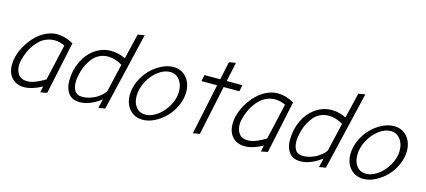

<svg xmlns="http://www.w3.org/2000/svg" viewBox="-55 -1163 3611 1628"><g transform="rotate(15 1750.5 -348.5)"><path d="M483.9 -472.2Q412.1 -513.2 340.8 -513.2Q292 -513.2 244.4 -491Q196.8 -468.8 159.9 -432.1Q123 -395.5 94.5 -350.3Q65.9 -305.2 50.5 -256.3Q35.2 -207.5 35.2 -164.1Q35.2 -92.3 75.4 -49.6Q115.7 -6.8 184.1 -6.8Q251 -6.8 338.9 -54.2L328.1 0L386.2 -11.2ZM193.8 -62Q166.5 -62.5 146.7 -72Q127 -81.5 115.7 -98.4Q104.5 -115.2 99.4 -135Q94.2 -154.8 94.2 -178.2Q94.2 -191.4 98.1 -211.7Q102.1 -231.9 111.1 -258.5Q120.1 -285.2 133.1 -312.3Q146 -339.4 166 -365.7Q186 -392.1 209.5 -412.6Q232.9 -433.1 265.4 -445.6Q297.9 -458 334 -458Q375 -458 422.9 -436L351.1 -120.1Q320.3 -100.1 276.6 -81.1Q232.9 -62 193.8 -62Z M999 -687 945.8 -463.9Q886.2 -495.1 818.8 -495.1Q741.7 -495.1 677.5 -450Q613.3 -404.8 576.7 -327.4Q540 -250 540 -158.2Q540 -91.3 572.5 -48.6Q605 -5.9 670.9 -5.9Q760.3 -5.9 856.9 -80.1L837.9 0L896 -9.8L1058.1 -696.8ZM876 -162.1Q873.5 -149.9 856.4 -132.3Q839.4 -114.7 814 -97.2Q788.6 -79.6 752.4 -67.4Q716.3 -55.2 680.7 -55.2Q656.7 -55.2 639.4 -64.2Q622.1 -73.2 613 -89.1Q604 -105 599.9 -123.3Q595.7 -141.6 595.7 -164.1Q595.7 -181.2 599.9 -206.1Q604 -231 613 -263.2Q622.1 -295.4 638.7 -326.2Q655.3 -356.9 677.2 -383.3Q699.2 -409.7 732.7 -425.8Q766.1 -441.9 805.7 -441.9Q869.1 -441.9 932.1 -403.8Z M1226.6 0Q1277.3 0 1330.6 -27.1Q1383.8 -54.2 1426.3 -97.9Q1468.8 -141.6 1495.8 -201.9Q1522.9 -262.2 1522.9 -323.2Q1522.9 -399.9 1479.2 -450Q1435.5 -500 1363.8 -500Q1312.5 -500 1258.8 -472.4Q1205.1 -444.8 1162.8 -400.6Q1120.6 -356.4 1093.8 -296.4Q1066.9 -236.3 1066.9 -175.8Q1066.9 -98.6 1110.6 -49.3Q1154.3 0 1226.6 0ZM1348.6 -452.1Q1399.9 -452.1 1431.4 -412.1Q1462.9 -372.1 1462.9 -312Q1462.9 -247.6 1427.7 -185.3Q1392.6 -123 1339.8 -85.4Q1287.1 -47.9 1236.8 -47.9Q1184.6 -47.9 1154.8 -85.4Q1125 -123 1125 -181.2Q1125 -247.1 1158.9 -310.8Q1192.9 -374.5 1244.9 -413.3Q1296.9 -452.1 1348.6 -452.1Z M1968.3 -502H1830.6L1866.2 -670.9L1807.6 -661.1L1773.4 -502H1635.3L1623.5 -445.8H1761.2L1667.5 0L1726.6 -9.8L1818.4 -445.8H1956.5Z M2420.9 -472.2Q2349.1 -513.2 2277.8 -513.2Q2229 -513.2 2181.4 -491Q2133.8 -468.8 2096.9 -432.1Q2060.1 -395.5 2031.5 -350.3Q2002.9 -305.2 1987.5 -256.3Q1972.2 -207.5 1972.2 -164.1Q1972.2 -92.3 2012.5 -49.6Q2052.7 -6.8 2121.1 -6.8Q2188 -6.8 2275.9 -54.2L2265.1 0L2323.2 -11.2ZM2130.9 -62Q2103.5 -62.5 2083.7 -72Q2064 -81.5 2052.7 -98.4Q2041.5 -115.2 2036.4 -135Q2031.2 -154.8 2031.2 -178.2Q2031.2 -191.4 2035.2 -211.7Q2039.1 -231.9 2048.1 -258.5Q2057.1 -285.2 2070.1 -312.3Q2083 -339.4 2103 -365.7Q2123 -392.1 2146.5 -412.6Q2169.9 -433.1 2202.4 -445.6Q2234.9 -458 2271 -458Q2312 -458 2359.9 -436L2288.1 -120.1Q2257.3 -100.1 2213.6 -81.1Q2169.9 -62 2130.9 -62Z M2936 -687 2882.8 -463.9Q2823.2 -495.1 2755.9 -495.1Q2678.7 -495.1 2614.5 -450Q2550.3 -404.8 2513.7 -327.4Q2477.1 -250 2477.1 -158.2Q2477.1 -91.3 2509.5 -48.6Q2542 -5.9 2607.9 -5.9Q2697.3 -5.9 2793.9 -80.1L2774.9 0L2833 -9.8L2995.1 -696.8ZM2813 -162.1Q2810.5 -149.9 2793.5 -132.3Q2776.4 -114.7 2751 -97.2Q2725.6 -79.6 2689.5 -67.4Q2653.3 -55.2 2617.7 -55.2Q2593.8 -55.2 2576.4 -64.2Q2559.1 -73.2 2550 -89.1Q2541 -105 2536.9 -123.3Q2532.7 -141.6 2532.7 -164.1Q2532.7 -181.2 2536.9 -206.1Q2541 -231 2550 -263.2Q2559.1 -295.4 2575.7 -326.2Q2592.3 -356.9 2614.3 -383.3Q2636.2 -409.7 2669.7 -425.8Q2703.1 -441.9 2742.7 -441.9Q2806.2 -441.9 2869.1 -403.8Z M3163.6 0Q3214.4 0 3267.6 -27.1Q3320.8 -54.2 3363.3 -97.9Q3405.8 -141.6 3432.9 -201.9Q3460 -262.2 3460 -323.2Q3460 -399.9 3416.3 -450Q3372.6 -500 3300.8 -500Q3249.5 -500 3195.8 -472.4Q3142.1 -444.8 3099.9 -400.6Q3057.6 -356.4 3030.8 -296.4Q3003.9 -236.3 3003.9 -175.8Q3003.9 -98.6 3047.6 -49.3Q3091.3 0 3163.6 0ZM3285.6 -452.1Q3336.9 -452.1 3368.4 -412.1Q3399.9 -372.1 3399.9 -312Q3399.9 -247.6 3364.7 -185.3Q3329.6 -123 3276.9 -85.4Q3224.1 -47.9 3173.8 -47.9Q3121.6 -47.9 3091.8 -85.4Q3062 -123 3062 -181.2Q3062 -247.1 3095.9 -310.8Q3129.9 -374.5 3181.9 -413.3Q3233.9 -452.1 3285.6 -452.1Z"/></g></svg>

Font: Comic Neue Angular
Style: Italic
Weight: 400
Italic angle: -12°
Designer: Craig Rozynski
Foundry: Craig Rozynski
Version: Version 2.003